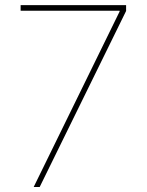

<svg xmlns="http://www.w3.org/2000/svg" viewBox="-20 -748 587 768"><path d="M114.7 0 458.5 -702.1V-705.1H62.5V-727.5H484.4V-704.1L138.7 0Z"/></svg>

Font: Inter Thin
Style: Regular
Weight: 250
Designer: Rasmus Andersson
Foundry: rsms
Version: Version 4.001;git-66647c0bb